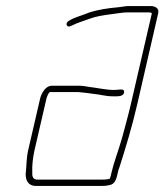

<svg xmlns="http://www.w3.org/2000/svg" viewBox="-20 -600 545 636"><path d="M113 -274 73 -101C67 -73 68 -47 65 -23C65 -2 74 16 99 16H309C323 16 330 16 343 13C361 10 366 -8 370 -27C371 -33 373 -40 376 -47C396 -110 418 -182 434 -252L504 -556C508 -572 495 -580 478 -580H408C395 -580 383 -577 372 -576C337 -573 304 -568 274 -558C251 -548 229 -544 208 -531C194 -524 201 -506 215 -514C234 -524 256 -530 277 -538C298 -546 325 -550 349 -553C368 -555 384 -559 403 -559H473C478 -559 481 -558 483 -556L413 -253C405 -218 393 -176 384 -142C372 -100 358 -66 349 -27C348 -22 347 -16 344 -9V-8C332 -5 327 -5 314 -5H104C90 -5 86 -15 87 -27C86 -50 88 -73 94 -101L134 -274C135 -278 141 -295 146 -295H232C238 -295 244 -295 250 -294L268 -292C275 -291 282 -290 290 -289C313 -287 329 -281 353 -281C368 -281 389 -279 391 -294C393 -309 373 -302 359 -302C330 -302 303 -309 276 -312L257 -315C250 -316 244 -316 237 -316H151C133 -316 118 -294 113 -274Z"/></svg>

Font: Electronic
Style: ThnIt
Weight: 100
Version: Version 1.011